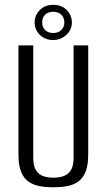

<svg xmlns="http://www.w3.org/2000/svg" viewBox="-20 -784 453 816"><path d="M206.7 12Q176 12 149.2 7.2Q122.3 2.4 101.8 -11.7Q81.3 -25.9 69.9 -53.4Q58.5 -80.9 58.5 -126.7V-591H121.3V-113.6Q121.3 -78.4 133.3 -60Q145.3 -41.6 164.6 -35.2Q183.9 -28.7 206.7 -28.7Q229.5 -28.7 249.2 -35.2Q268.8 -41.6 280.8 -60Q292.8 -78.4 292.8 -113.6V-591H354.9V-127Q354.9 -81.2 343.5 -53.5Q332.1 -25.9 311.9 -11.7Q291.8 2.4 264.6 7.2Q237.4 12 206.7 12ZM206 -613.9Q171.7 -613.9 149.5 -635.8Q127.2 -657.8 127.2 -688.2Q127.2 -719.7 149.5 -741.6Q171.7 -763.5 206 -763.5Q241.8 -763.5 263.7 -741.4Q285.5 -719.3 285.5 -688Q285.5 -657.8 261.8 -635.8Q238.2 -613.9 206 -613.9ZM206 -643.7Q227.5 -643.7 240.4 -656.3Q253.4 -668.9 253.4 -688.1Q253.4 -709.3 240.4 -721.7Q227.5 -734 206 -734Q184.4 -734 171.9 -721.7Q159.3 -709.3 159.3 -688.1Q159.3 -668.9 171.9 -656.3Q184.4 -643.7 206 -643.7Z"/></svg>

Font: Alumni Sans SC Thin
Style: Regular
Weight: 100
Designer: Robert E. Leuschke
Foundry: Robert E. Leuschke
Version: Version 1.018